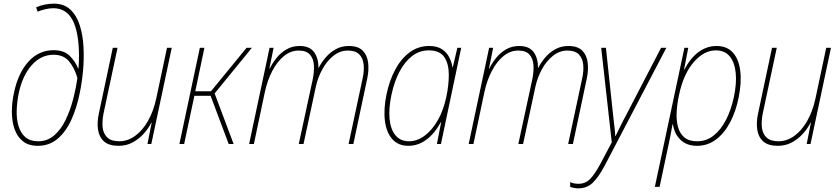

<svg xmlns="http://www.w3.org/2000/svg" viewBox="-20 -789 4593 1052"><path d="M187 10Q137 10 105.5 -15Q74 -40 59.5 -82.5Q45 -125 45 -177Q45 -229 57 -283Q80 -390 136.5 -452Q193 -514 274 -514Q331 -514 362 -483Q393 -452 408 -414H410Q411 -427 412 -445.5Q413 -464 413 -484Q412 -614 377.5 -679Q343 -744 272 -744Q252 -744 228.5 -738.5Q205 -733 186 -725L178 -749Q200 -759 226 -764Q252 -769 274 -769Q331 -769 365.5 -736.5Q400 -704 417 -650.5Q434 -597 437.5 -532.5Q441 -468 435 -402Q429 -336 417 -280Q401 -199 371 -133Q341 -67 295.5 -28.5Q250 10 187 10ZM189 -15Q239 -15 276 -46.5Q313 -78 338.5 -130Q364 -182 380 -243Q396 -304 404 -362Q389 -415 359 -452Q329 -489 274 -489Q204 -489 153.5 -431.5Q103 -374 83 -280Q73 -231 71.5 -184Q70 -137 81.5 -98.5Q93 -60 119 -37.5Q145 -15 189 -15Z M630 10Q577 10 550 -14Q523 -38 517 -79Q511 -120 522 -169L598 -527H624L547 -166Q539 -125 542.5 -91Q546 -57 567.5 -36Q589 -15 634 -15Q680 -15 721 -45Q762 -75 791.5 -127.5Q821 -180 836 -249L895 -527H921L809 0H788L811 -117H809Q794 -86 768 -57Q742 -28 707.5 -9Q673 10 630 10Z M963 0 1075 -527H1100L1050 -289H1136L1331 -527H1360L1156 -277L1260 0H1233L1134 -264H1045L989 0Z M1345 0 1457 -527H1479L1456 -413H1458Q1473 -444 1496 -472.5Q1519 -501 1550.5 -519Q1582 -537 1622 -537Q1676 -537 1700.5 -504Q1725 -471 1725 -417H1726Q1740 -445 1763.5 -473Q1787 -501 1819 -519Q1851 -537 1891 -537Q1942 -537 1967 -512Q1992 -487 1997 -446Q2002 -405 1992 -358L1916 0H1890L1967 -360Q1976 -400 1972.5 -435Q1969 -470 1948.5 -491Q1928 -512 1886 -512Q1843 -512 1807 -483.5Q1771 -455 1746.5 -410Q1722 -365 1711 -316L1643 0H1617L1693 -352Q1702 -394 1700 -430.5Q1698 -467 1678.5 -489.5Q1659 -512 1616 -512Q1573 -512 1536 -482Q1499 -452 1472 -400.5Q1445 -349 1431 -284L1371 0Z M2218 10Q2162 10 2129.5 -26.5Q2097 -63 2089 -127Q2081 -191 2098 -273Q2114 -349 2146 -408.5Q2178 -468 2225 -502.5Q2272 -537 2331 -537Q2375 -537 2401.5 -519.5Q2428 -502 2441.5 -475Q2455 -448 2459 -421H2461L2486 -527H2507L2396 0H2374L2397 -119H2395Q2362 -58 2316.5 -24Q2271 10 2218 10ZM2221 -15Q2265 -15 2305.5 -44.5Q2346 -74 2377.5 -128Q2409 -182 2425 -256Q2440 -326 2439 -384.5Q2438 -443 2413 -478Q2388 -513 2329 -513Q2278 -513 2237.5 -481.5Q2197 -450 2168.5 -395.5Q2140 -341 2125 -270Q2109 -195 2114.5 -137.5Q2120 -80 2147 -47.5Q2174 -15 2221 -15Z M2548 0 2660 -527H2682L2659 -413H2661Q2676 -444 2699 -472.5Q2722 -501 2753.5 -519Q2785 -537 2825 -537Q2879 -537 2903.5 -504Q2928 -471 2928 -417H2929Q2943 -445 2966.5 -473Q2990 -501 3022 -519Q3054 -537 3094 -537Q3145 -537 3170 -512Q3195 -487 3200 -446Q3205 -405 3195 -358L3119 0H3093L3170 -360Q3179 -400 3175.5 -435Q3172 -470 3151.5 -491Q3131 -512 3089 -512Q3046 -512 3010 -483.5Q2974 -455 2949.5 -410Q2925 -365 2914 -316L2846 0H2820L2896 -352Q2905 -394 2903 -430.5Q2901 -467 2881.5 -489.5Q2862 -512 2819 -512Q2776 -512 2739 -482Q2702 -452 2675 -400.5Q2648 -349 2634 -284L2574 0Z M3149 243Q3126 243 3104 235V209Q3123 218 3150 218Q3187 218 3213 192Q3239 166 3270 108L3332 -9L3274 -527H3300L3339 -161Q3343 -125 3346.5 -95.5Q3350 -66 3351 -44H3353Q3364 -66 3378.5 -96Q3393 -126 3411 -159L3602 -527H3631L3293 119Q3260 181 3228 212Q3196 243 3149 243Z M3568 235 3730 -527H3751L3728 -408H3730Q3762 -470 3807 -503.5Q3852 -537 3906 -537Q3963 -537 3995.5 -501Q4028 -465 4036 -401Q4044 -337 4027 -254Q4012 -179 3980.5 -119Q3949 -59 3903 -24.5Q3857 10 3799 10Q3743 10 3709 -22.5Q3675 -55 3667 -108H3665Q3660 -80 3654 -49Q3648 -18 3642 9L3594 235ZM3800 -15Q3851 -15 3890.5 -46.5Q3930 -78 3958 -132.5Q3986 -187 4001 -257Q4017 -333 4011 -390.5Q4005 -448 3978 -480.5Q3951 -513 3902 -513Q3837 -513 3781 -448.5Q3725 -384 3701 -271Q3690 -221 3687.5 -175Q3685 -129 3695 -93Q3705 -57 3730 -36Q3755 -15 3800 -15Z M4242 10Q4189 10 4162 -14Q4135 -38 4129 -79Q4123 -120 4134 -169L4210 -527H4236L4159 -166Q4151 -125 4154.5 -91Q4158 -57 4179.5 -36Q4201 -15 4246 -15Q4292 -15 4333 -45Q4374 -75 4403.5 -127.5Q4433 -180 4448 -249L4507 -527H4533L4421 0H4400L4423 -117H4421Q4406 -86 4380 -57Q4354 -28 4319.5 -9Q4285 10 4242 10Z"/></svg>

Font: Noto Sans SemiCondensed Thin
Style: Italic
Weight: 100
Width: 4
Italic angle: -12°
Designer: Monotype Design Team
Foundry: Monotype Imaging Inc.
Version: Version 2.013; ttfautohint (v1.8.4.7-5d5b)